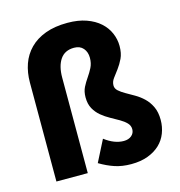

<svg xmlns="http://www.w3.org/2000/svg" viewBox="-119 -916 970 1035"><g transform="rotate(-15 366.0 -398.5)"><path d="M487 14Q436 14 395.5 0.5Q355 -13 313 -38L374 -158Q428 -117 480 -117Q507 -117 523.5 -131Q540 -145 540 -167Q540 -187 525.5 -202Q511 -217 488.5 -230Q466 -243 440.5 -257Q415 -271 392.5 -289.5Q370 -308 355.5 -334Q341 -360 341 -397Q341 -430 353 -453.5Q365 -477 380 -498.5Q395 -520 407 -543.5Q419 -567 419 -598Q419 -630 401 -651Q383 -672 350 -672Q298 -672 272.5 -634.5Q247 -597 247 -533V0H72V-552Q72 -608 88.5 -655Q105 -702 139.5 -737Q174 -772 226.5 -791.5Q279 -811 350 -811Q410 -811 455 -795Q500 -779 530 -752Q560 -725 575 -690Q590 -655 590 -618Q590 -577 576.5 -549Q563 -521 546.5 -499Q530 -477 516.5 -459Q503 -441 503 -420Q503 -403 517.5 -390Q532 -377 554 -364.5Q576 -352 602 -337Q628 -322 650 -301Q672 -280 686.5 -249.5Q701 -219 701 -176Q701 -137 687.5 -102Q674 -67 647 -41.5Q620 -16 580 -1Q540 14 487 14Z"/></g></svg>

Font: Kinto Sans Black
Style: Regular
Weight: 900
Designer: Authors: Ryoko NISHIZUKA  (kana & ideographs); Paul D. Hunt (Latin, Greek & Cyrillic); Wenlong ZHANG  (bopomofo); Sandol
Foundry: Adobe Systems Incorporated, ookami Inc.
Version: Version 0.001